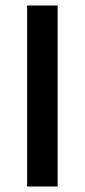

<svg xmlns="http://www.w3.org/2000/svg" viewBox="-20 -680 309 700"><path d="M79 0V-660H190V0Z"/></svg>

Font: Bricolage Grotesque 48pt Condensed ExtraBold Medium
Style: Regular
Weight: 500
Version: Version 1.000;gftools[0.9.30]